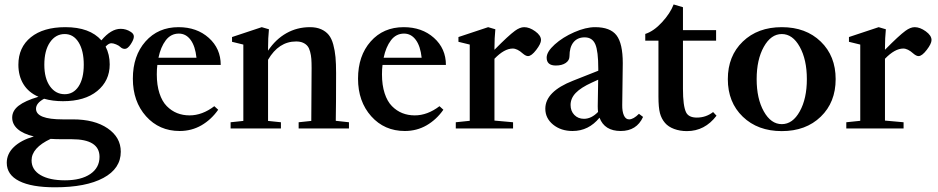

<svg xmlns="http://www.w3.org/2000/svg" viewBox="-20 -566 4131 846"><path d="M257.3 -120.1Q211.9 -120.1 174.3 -130.9Q138.7 -111.8 138.7 -86.9Q138.7 -40 256.3 -40H301.3Q396.5 -40 454.3 -0.5Q512.2 39.1 512.2 102.5Q512.2 176.8 435.5 218Q358.9 259.3 222.2 259.3Q119.1 259.3 64.5 231.7Q9.8 204.1 9.8 151.4Q9.8 111.8 41 81.8Q72.3 51.8 128.9 35.2Q82 23.9 57.9 2.7Q33.7 -18.6 33.7 -47.9Q33.7 -78.1 62 -100.1Q90.3 -122.1 149.4 -139.6Q105.5 -158.7 83.3 -195.1Q61 -231.4 61 -280.8Q61 -357.4 116 -401.9Q170.9 -446.3 268.1 -446.3Q375.5 -446.3 426.8 -388.2Q469.2 -439 511.7 -439Q536.1 -439 556.6 -425.3Q569.8 -417 569.8 -404.8Q569.8 -392.1 556.2 -371.3Q542.5 -350.6 530.3 -350.6Q518.6 -350.6 509.8 -359.4Q503.9 -365.2 491.5 -370.4Q479 -375.5 470.7 -375.5Q459 -375.5 445.3 -360.8Q463.4 -325.7 463.4 -282.2Q463.4 -210 408.4 -165Q353.5 -120.1 257.3 -120.1ZM265.1 -150.9Q303.7 -150.9 326.4 -185.5Q349.1 -220.2 349.1 -280.8Q349.1 -342.8 326.4 -379.4Q303.7 -416 265.1 -416Q225.1 -416 200.2 -379.6Q175.3 -343.3 175.3 -280.8Q175.3 -220.7 200.2 -185.8Q225.1 -150.9 265.1 -150.9ZM119.1 140.6Q119.1 182.1 158.4 205.3Q197.8 228.5 266.1 228.5Q336.9 228.5 377.7 200.9Q418.5 173.3 418.5 125Q418.5 47.4 295.9 47.4H252.4Q225.6 47.4 203.1 45.9Q119.1 85.4 119.1 140.6Z M771.5 11.2Q681.6 11.2 623.5 -53.7Q565.4 -118.7 565.4 -219.2Q565.4 -320.3 621.1 -383.3Q676.8 -446.3 766.6 -446.3Q847.2 -446.3 899.9 -399.2Q952.6 -352.1 952.6 -279.8H673.3Q670.9 -262.2 670.9 -238.3Q670.9 -190.9 682.6 -155Q694.3 -119.1 714.8 -98.4Q735.4 -77.6 760.5 -67.6Q785.6 -57.6 815.4 -57.6Q871.1 -57.6 924.3 -98.1L941.4 -82.5Q911.1 -39.1 867.7 -13.9Q824.2 11.2 771.5 11.2ZM768.1 -418Q732.9 -418 710.4 -388.4Q688 -358.9 678.2 -311.5H845.7Q840.3 -362.8 819.8 -390.4Q799.3 -418 768.1 -418Z M996.1 0V-27.3L1052.2 -33.2V-369.6L1002.4 -381.8V-402.8L1133.3 -446.3L1165 -437Q1161.1 -397.9 1161.1 -354.5V-342.8Q1194.8 -393.1 1241.9 -419.7Q1289.1 -446.3 1345.7 -446.3Q1374.5 -446.3 1395.3 -437Q1416 -427.7 1428.7 -411.9Q1441.4 -396 1448.5 -369.6Q1455.6 -343.3 1458.3 -314.2Q1460.9 -285.2 1460.9 -244.1Q1460.9 -102.1 1459.5 -33.7L1517.6 -27.3V0H1295.9V-27.3L1351.6 -33.2Q1353 -260.3 1353 -266.6Q1353 -290.5 1351.8 -306.6Q1350.6 -322.8 1346.4 -338.4Q1342.3 -354 1335 -363Q1327.6 -372.1 1315.2 -377.7Q1302.7 -383.3 1284.7 -383.3Q1208 -383.3 1161.1 -302.7V-33.2L1217.8 -27.3V0Z M1763.7 11.2Q1673.8 11.2 1615.7 -53.7Q1557.6 -118.7 1557.6 -219.2Q1557.6 -320.3 1613.3 -383.3Q1668.9 -446.3 1758.8 -446.3Q1839.4 -446.3 1892.1 -399.2Q1944.8 -352.1 1944.8 -279.8H1665.5Q1663.1 -262.2 1663.1 -238.3Q1663.1 -190.9 1674.8 -155Q1686.5 -119.1 1707 -98.4Q1727.5 -77.6 1752.7 -67.6Q1777.8 -57.6 1807.6 -57.6Q1863.3 -57.6 1916.5 -98.1L1933.6 -82.5Q1903.3 -39.1 1859.9 -13.9Q1816.4 11.2 1763.7 11.2ZM1760.3 -418Q1725.1 -418 1702.6 -388.4Q1680.2 -358.9 1670.4 -311.5H1837.9Q1832.5 -362.8 1812 -390.4Q1791.5 -418 1760.3 -418Z M1988.3 0V-27.3L2049.8 -33.7V-369.6L2000 -381.8V-402.8L2130.9 -446.3L2162.6 -437Q2158.7 -397.9 2158.7 -354.5V-346.7Q2220.2 -409.2 2249 -430.2Q2271 -446.3 2289.6 -446.3Q2313 -446.3 2338.4 -428Q2363.8 -409.7 2363.8 -389.6Q2363.8 -373.5 2342.8 -346.2Q2321.8 -318.8 2306.6 -318.8Q2296.9 -318.8 2283.7 -330.1Q2259.3 -352.1 2239.3 -352.1Q2202.1 -352.1 2158.7 -307.1V-34.7L2240.7 -27.3V0Z M2502.9 11.2Q2451.7 11.2 2417.2 -16.8Q2382.8 -44.9 2382.8 -86.9Q2382.8 -162.6 2504.9 -210.4L2616.2 -254.4V-262.7Q2616.2 -340.8 2603 -371.1Q2589.8 -401.4 2556.2 -401.4Q2524.4 -401.4 2506.8 -379.6Q2489.3 -357.9 2489.3 -318.4Q2489.3 -299.8 2472.7 -288.6Q2456.1 -277.3 2429.2 -277.3Q2388.7 -277.3 2388.7 -312Q2388.7 -337.9 2424.1 -369.9Q2459.5 -401.9 2510.3 -424.1Q2561 -446.3 2602.1 -446.3Q2668.9 -446.3 2696.5 -410.4Q2724.1 -374.5 2724.1 -287.6Q2724.1 -255.9 2721.7 -103.5Q2721.2 -75.2 2729 -57.6Q2736.8 -40 2752 -40Q2771 -40 2795.4 -64.5L2813.5 -50.8Q2785.2 11.2 2715.3 11.2Q2643.6 11.2 2621.6 -47.4Q2573.7 11.2 2502.9 11.2ZM2494.1 -103.5Q2494.1 -76.7 2510.7 -59.6Q2527.3 -42.5 2553.2 -42.5Q2585.9 -42.5 2615.2 -72.8Q2613.8 -85 2613.8 -98.1Q2615.7 -176.3 2615.7 -214.8L2587.9 -202.1Q2539.6 -180.2 2516.8 -156.5Q2494.1 -132.8 2494.1 -103.5Z M3006.8 11.7Q2976.1 11.7 2950.4 2.2Q2924.8 -7.3 2910.2 -24.4Q2894.5 -42.5 2887.9 -67.4Q2881.3 -92.3 2881.3 -140.1V-386.7H2823.2V-416.5Q2860.4 -428.2 2897 -468Q2933.6 -507.8 2948.2 -546.4L2989.3 -534.2V-433.1H3135.3V-386.7H2989.3V-174.3Q2989.3 -99.6 3002.9 -71.3Q3014.2 -47.9 3050.3 -47.9Q3090.8 -47.9 3122.1 -72.3L3137.2 -56.2Q3085.4 11.7 3006.8 11.7Z M3596.4 -51.8Q3530.8 11.7 3424.8 11.7Q3318.8 11.7 3252.9 -51.8Q3187 -115.2 3187 -217.3Q3187 -319.3 3252.9 -382.8Q3318.8 -446.3 3424.8 -446.3Q3530.8 -446.3 3596.4 -382.8Q3662.1 -319.3 3662.1 -217.3Q3662.1 -115.2 3596.4 -51.8ZM3345.5 -75.2Q3377 -19 3424.8 -19Q3472.7 -19 3503.9 -75.2Q3535.2 -131.3 3535.2 -217.3Q3535.2 -303.2 3503.9 -359.6Q3472.7 -416 3424.8 -416Q3377 -416 3345.5 -359.6Q3314 -303.2 3314 -217.3Q3314 -131.3 3345.5 -75.2Z M3709 0V-27.3L3770.5 -33.7V-369.6L3720.7 -381.8V-402.8L3851.6 -446.3L3883.3 -437Q3879.4 -397.9 3879.4 -354.5V-346.7Q3940.9 -409.2 3969.7 -430.2Q3991.7 -446.3 4010.3 -446.3Q4033.7 -446.3 4059.1 -428Q4084.5 -409.7 4084.5 -389.6Q4084.5 -373.5 4063.5 -346.2Q4042.5 -318.8 4027.3 -318.8Q4017.6 -318.8 4004.4 -330.1Q3980 -352.1 3960 -352.1Q3922.9 -352.1 3879.4 -307.1V-34.7L3961.4 -27.3V0Z"/></svg>

Font: Elstob SemiBold
Style: Regular
Weight: 600
Designer: Peter S. Baker
Version: Version 1.015